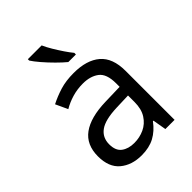

<svg xmlns="http://www.w3.org/2000/svg" viewBox="-220 -880 1003 1003"><g transform="rotate(-45 281.5 -378.0)"><path d="M232 10Q159 10 112.5 -29Q66 -68 66 -148Q66 -234 124.5 -276.5Q183 -319 295 -322L403 -325V-351Q403 -421 368.5 -447Q334 -473 279 -473Q238 -473 200.5 -462Q163 -451 131 -432L100 -499Q139 -519 183 -532.5Q227 -546 284 -546Q380 -546 432 -501.5Q484 -457 484 -362V0H416L403 -75H399Q368 -33 328 -11.5Q288 10 232 10ZM250 -63Q290 -63 324.5 -79Q359 -95 380.5 -128.5Q402 -162 402 -214V-262L315 -259Q228 -256 190 -228.5Q152 -201 152 -151Q152 -104 179.5 -83.5Q207 -63 250 -63ZM305 -606Q283 -624 255 -652Q227 -680 202.5 -708.5Q178 -737 166 -756V-766H268Q278 -743 294.5 -715.5Q311 -688 328.5 -662Q346 -636 361 -618V-606Z"/></g></svg>

Font: Noto Sans Mono SemiCondensed
Style: Regular
Weight: 400
Width: 4
Designer: Monotype Design Team
Foundry: Monotype Imaging Inc.
Version: Version 2.014